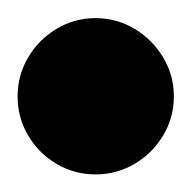

<svg xmlns="http://www.w3.org/2000/svg" viewBox="-57 -578 215 215"><path d="M-37.3 -470Q-37.3 -446.3 -25.5 -426.3Q-13.7 -406.3 6.3 -394.5Q26.3 -382.7 50 -382.7Q73.7 -382.7 93.7 -394.5Q113.7 -406.3 125.7 -426.3Q137.7 -446.3 137.7 -470Q137.7 -493.7 125.7 -513.7Q113.7 -533.7 93.7 -545.7Q73.7 -557.7 50 -557.7Q26.3 -557.7 6.3 -545.7Q-13.7 -533.7 -25.5 -513.7Q-37.3 -493.7 -37.3 -470Z"/></svg>

Font: Linefont Thin
Style: Regular
Weight: 100
Monospace: yes
Version: Version 3.002;gftools[0.9.33]